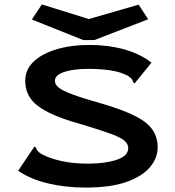

<svg xmlns="http://www.w3.org/2000/svg" viewBox="-20 -836 790 867"><path d="M367 11Q275 11 196 -8Q117 -27 62 -65L130 -166L135 -174L143 -169Q145 -161 149.5 -155Q154 -149 168 -140Q206 -120 259 -108.5Q312 -97 378 -97Q455 -97 507 -114.5Q559 -132 559 -167Q559 -186 541.5 -201Q524 -216 478.5 -232.5Q433 -249 350 -274Q252 -301 196.5 -329.5Q141 -358 117.5 -392Q94 -426 94 -472Q94 -521 131 -557Q168 -593 234 -613Q300 -633 387 -633Q469 -633 541 -613Q613 -593 664 -553L594 -467L588 -459L581 -465Q580 -473 575.5 -478.5Q571 -484 559 -493Q523 -512 477.5 -518.5Q432 -525 379 -525Q311 -525 269.5 -511Q228 -497 228 -471Q228 -454 245.5 -440Q263 -426 310.5 -408.5Q358 -391 447 -366Q541 -338 594.5 -310Q648 -282 670 -248Q692 -214 692 -171Q692 -123 657.5 -81.5Q623 -40 551.5 -14.5Q480 11 367 11ZM606 -815 649 -749 406 -655H356L124 -748L169 -816L381 -750Z"/></svg>

Font: Inconsolata ExtraExpanded ExtraBold
Style: Regular
Weight: 800
Width: 8
Monospace: yes
Designer: Raph Levien, Cyreal, Brenton Simpson
Foundry: Raph Levien, Cyreal, Google
Version: Version 3.001; ttfautohint (v1.8.2.53-6de2)